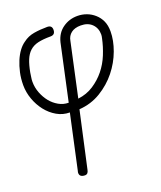

<svg xmlns="http://www.w3.org/2000/svg" viewBox="-108 -620 573 684"><g transform="rotate(-20 179.0 -278.5)"><path d="M151 -550Q169 -550 169 -533Q169 -514 151 -514Q122 -514 103 -509.5Q84 -505 71.5 -493.5Q59 -482 51.5 -463.5Q44 -445 39 -418Q38 -409 36.5 -401Q35 -393 35 -384Q35 -362 43 -341.5Q51 -321 63.5 -305.5Q76 -290 93.5 -280Q111 -270 131 -270L177 -482Q185 -515 209.5 -532.5Q234 -550 265 -550Q283 -550 299.5 -544Q316 -538 329.5 -526Q343 -514 350.5 -497.5Q358 -481 358 -458Q358 -424 344 -386Q330 -348 304 -315.5Q278 -283 241 -260.5Q204 -238 159 -235L112 -22Q109 -7 98 -7Q77 -7 77 -23Q77 -28 78 -29L123 -236Q97 -236 74.5 -249Q52 -262 35.5 -283Q19 -304 9.5 -330.5Q0 -357 0 -384Q0 -409 5 -431.5Q10 -454 18 -473Q26 -492 36.5 -506Q47 -520 59 -528Q77 -542 100.5 -546Q124 -550 151 -550ZM168 -272Q201 -276 227 -293Q253 -310 272 -333.5Q291 -357 303 -386.5Q315 -416 321 -445Q322 -449 322.5 -452.5Q323 -456 323 -459Q323 -483 307.5 -498.5Q292 -514 265 -514Q242 -514 228.5 -503.5Q215 -493 212 -475Z"/></g></svg>

Font: Gruenewald VA
Style: Regular
Weight: 400
Designer: Peter Wiegel
Foundry: Peter Wiegel, nach dem Schriftentwurf von Dr. H. Gr¸newald
Version: Version 0.007